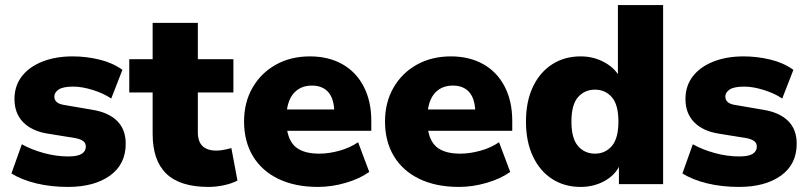

<svg xmlns="http://www.w3.org/2000/svg" viewBox="-20 -725 3178 756"><path d="M248 11Q180 11 122.5 -3Q65 -17 25 -42L66 -157Q103 -136 152 -122.5Q201 -109 249 -109Q286 -109 302 -119.5Q318 -130 318 -147Q318 -162 307.5 -169.5Q297 -177 278 -181L167 -199Q105 -209 71 -244Q37 -279 37 -335Q37 -387 66 -424.5Q95 -462 147 -482.5Q199 -503 266 -503Q319 -503 371 -490.5Q423 -478 462 -450L418 -337Q389 -357 346 -370.5Q303 -384 269 -384Q228 -384 211 -372.5Q194 -361 194 -345Q194 -318 231 -312L342 -293Q406 -283 440.5 -249.5Q475 -216 475 -159Q475 -78 413 -33.5Q351 11 248 11Z M801 11Q689 11 635 -41Q581 -93 581 -198V-361H489V-492H581V-635H759V-492H899V-361H759V-204Q759 -132 832 -132Q844 -132 858.5 -134.5Q873 -137 891 -142L915 -14Q892 -2 861 4.5Q830 11 801 11Z M1232 11Q1142 11 1076.5 -20.5Q1011 -52 976 -110Q941 -168 941 -247Q941 -322 974.5 -380Q1008 -438 1066.5 -470.5Q1125 -503 1200 -503Q1274 -503 1328.5 -472Q1383 -441 1412.5 -383.5Q1442 -326 1442 -249V-210H1111Q1120 -162 1151 -141Q1182 -120 1237 -120Q1275 -120 1316.5 -131.5Q1358 -143 1390 -165L1434 -48Q1396 -21 1341 -5Q1286 11 1232 11ZM1208 -388Q1168 -388 1142.5 -364Q1117 -340 1110 -294H1296Q1293 -341 1270.5 -364.5Q1248 -388 1208 -388Z M1787 11Q1697 11 1631.5 -20.5Q1566 -52 1531 -110Q1496 -168 1496 -247Q1496 -322 1529.5 -380Q1563 -438 1621.5 -470.5Q1680 -503 1755 -503Q1829 -503 1883.5 -472Q1938 -441 1967.5 -383.5Q1997 -326 1997 -249V-210H1666Q1675 -162 1706 -141Q1737 -120 1792 -120Q1830 -120 1871.5 -131.5Q1913 -143 1945 -165L1989 -48Q1951 -21 1896 -5Q1841 11 1787 11ZM1763 -388Q1723 -388 1697.5 -364Q1672 -340 1665 -294H1851Q1848 -341 1825.5 -364.5Q1803 -388 1763 -388Z M2266 11Q2203 11 2154.5 -20Q2106 -51 2078.5 -109Q2051 -167 2051 -246Q2051 -326 2078.5 -383.5Q2106 -441 2154.5 -472Q2203 -503 2266 -503Q2313 -503 2352.5 -483.5Q2392 -464 2413 -433V-705H2591V0H2417V-68Q2398 -32 2357 -10.5Q2316 11 2266 11ZM2323 -120Q2363 -120 2389 -150Q2415 -180 2415 -246Q2415 -313 2389 -342.5Q2363 -372 2323 -372Q2282 -372 2256 -342.5Q2230 -313 2230 -246Q2230 -180 2256 -150Q2282 -120 2323 -120Z M2890 11Q2822 11 2764.5 -3Q2707 -17 2667 -42L2708 -157Q2745 -136 2794 -122.5Q2843 -109 2891 -109Q2928 -109 2944 -119.5Q2960 -130 2960 -147Q2960 -162 2949.5 -169.5Q2939 -177 2920 -181L2809 -199Q2747 -209 2713 -244Q2679 -279 2679 -335Q2679 -387 2708 -424.5Q2737 -462 2789 -482.5Q2841 -503 2908 -503Q2961 -503 3013 -490.5Q3065 -478 3104 -450L3060 -337Q3031 -357 2988 -370.5Q2945 -384 2911 -384Q2870 -384 2853 -372.5Q2836 -361 2836 -345Q2836 -318 2873 -312L2984 -293Q3048 -283 3082.5 -249.5Q3117 -216 3117 -159Q3117 -78 3055 -33.5Q2993 11 2890 11Z"/></svg>

Font: Nunito Sans Black
Style: Regular
Weight: 900
Designer: Vernon Adams
Foundry: Vernon Adams
Version: Version 3.006; ttfautohint (v1.8.3)